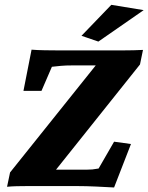

<svg xmlns="http://www.w3.org/2000/svg" viewBox="-20 -786 627 811"><path d="M461.9 5.9Q428.7 3.9 386.2 2Q343.8 0 308.6 0H92.8Q72.3 0 50.8 0.5Q29.3 1 9.8 2.9L22.5 -57.6L421.9 -556.6L412.1 -509.8H291Q255.9 -509.8 236.3 -507.8Q216.8 -505.9 199.2 -503.9L155.3 -402.3H79.1L113.3 -576.2Q137.7 -574.2 168.9 -573.7Q200.2 -573.2 218.8 -573.2H504.9Q524.4 -573.2 544.4 -573.7Q564.5 -574.2 584 -575.2L571.3 -513.7L181.6 -25.4L191.4 -69.3H345.7Q359.4 -69.3 370.1 -70.3Q380.9 -71.3 396.5 -74.2L461.9 -187.5L533.2 -177.7ZM395.5 -610.4 324.2 -634.8 450.2 -765.6 586.9 -743.2Z"/></svg>

Font: Crimson Pro Black
Style: Italic
Weight: 900
Italic angle: -12°
Designer: Jacques Le Bailly
Foundry: Baron von Fonthausen
Version: Version 1.003